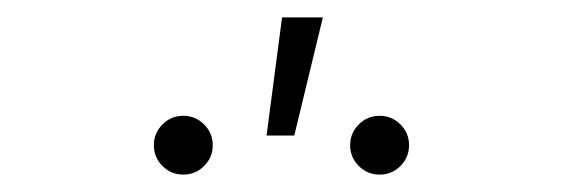

<svg xmlns="http://www.w3.org/2000/svg" viewBox="-20 -862 654 223"><path d="M420.9 -659.2Q406.7 -659.2 396.7 -669.2Q386.7 -679.2 386.7 -693.4Q386.7 -707.5 396.7 -717.5Q406.7 -727.5 420.9 -727.5Q435.1 -727.5 445.1 -717.5Q455.1 -707.5 455.1 -693.4Q455.1 -679.2 445.1 -669.2Q435.1 -659.2 420.9 -659.2ZM192.9 -659.2Q178.7 -659.2 168.7 -669.2Q158.7 -679.2 158.7 -693.4Q158.7 -707.5 168.7 -717.5Q178.7 -727.5 192.9 -727.5Q207 -727.5 217 -717.5Q227.1 -707.5 227.1 -693.4Q227.1 -679.2 217 -669.2Q207 -659.2 192.9 -659.2ZM289.6 -704.6 307.6 -841.8H355L321.8 -704.6Z"/></svg>

Font: Inter ExtraLight
Style: Regular
Weight: 250
Designer: Rasmus Andersson
Foundry: rsms
Version: Version 4.001;git-66647c0bb